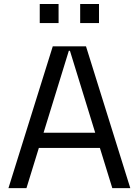

<svg xmlns="http://www.w3.org/2000/svg" viewBox="-20 -965 712 985"><path d="M183.9 -944.6V-846.6H280.5V-944.6ZM391.3 -944.6V-846.6H487.9V-944.6ZM648.4 0 421.2 -727.3H250.7L23.4 0H115.8L179.3 -206H492.5L556.1 0ZM333.1 -704.5H338.8L468.4 -284.1H203.5Z"/></svg>

Font: Riot Sans 2.0
Style: Regular
Weight: 400
Designer: Rasmus Andersson
Foundry: rsms
Version: Version 3.006;hotconv 1.0.109;makeotfexe 2.5.65596